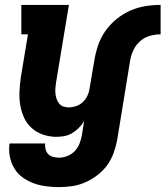

<svg xmlns="http://www.w3.org/2000/svg" viewBox="-20 -550 675 783"><path d="M221 213Q194 213 167 209.5Q140 206 116 197Q92 188 71.5 173Q51 158 38 136Q25 114 20 87.5Q15 61 19 35H164Q163 47 166 59Q169 71 177 79Q185 87 197 90Q209 93 221 93Q238 93 255.5 86Q273 79 285.5 65.5Q298 52 304.5 35Q311 18 314 1L323 -56Q314 -41 301.5 -28.5Q289 -16 274 -7Q259 2 242.5 5Q226 8 210 8Q182 8 155.5 -1Q129 -10 109 -28Q89 -46 78 -70.5Q67 -95 62.5 -122Q58 -149 59.5 -178Q61 -207 65 -235L94 -410H67V-530H261L209 -216Q207 -204 206 -192.5Q205 -181 206 -169.5Q207 -158 210.5 -147.5Q214 -137 220.5 -128.5Q227 -120 237.5 -116Q248 -112 260 -112Q275 -112 290 -117Q305 -122 317 -133Q329 -144 336 -158.5Q343 -173 345 -188L365 -305Q370 -336 380.5 -366.5Q391 -397 410 -424Q429 -451 455.5 -472.5Q482 -494 512 -507Q542 -520 573 -525Q604 -530 635 -530V-410Q614 -410 592 -404Q570 -398 552.5 -383Q535 -368 525 -347.5Q515 -327 511 -305L458 20Q453 47 443.5 73.5Q434 100 417.5 123Q401 146 377.5 164Q354 182 328 193.5Q302 205 275 209Q248 213 221 213Z"/></svg>

Font: Iosevka Curly Slab HvEx
Style: Italic
Weight: 900
Width: 7
Italic angle: -9°
Monospace: yes
Designer: Belleve Invis
Foundry: Belleve Invis
Version: Version 11.1.0; ttfautohint (v1.8.3)